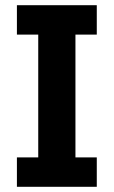

<svg xmlns="http://www.w3.org/2000/svg" viewBox="-20 -718 437 738"><path d="M45 0V-113H127V-585H45V-698H352V-585H270V-113H352V0Z"/></svg>

Font: IBM Plex Sans Cond
Style: Bold
Weight: 700
Width: 3
Designer: Mike Abbink, Paul van der Laan, Pieter van Rosmalen
Foundry: Bold Monday
Version: Version 1.3